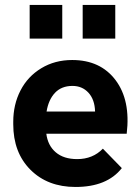

<svg xmlns="http://www.w3.org/2000/svg" viewBox="-20 -741 564 771"><path d="M312 -585.9V-721.2H442.9V-585.9ZM99.1 -585.9V-721.2H230V-585.9ZM283.2 9.8Q171.4 9.8 102.3 -59.3Q33.2 -128.4 33.2 -242.2V-252Q33.2 -321.3 62.3 -377.7Q91.3 -434.1 145.8 -467Q200.2 -500 270 -500Q383.3 -500 444.1 -419.2Q504.9 -338.4 488.8 -204.1H166Q171.9 -156.7 203.9 -129.4Q235.8 -102.1 290 -102.1Q352.5 -102.1 393.1 -144L469.2 -65.9Q409.7 9.8 283.2 9.8ZM271 -396Q227.1 -396 200.9 -368.4Q174.8 -340.8 167 -293H361.8Q360.4 -341.3 335.2 -368.7Q310.1 -396 271 -396Z"/></svg>

Font: SUSE
Style: Bold
Weight: 700
Designer: Rene Bieder
Foundry: SUSE
Version: Version 1.000